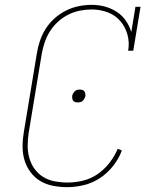

<svg xmlns="http://www.w3.org/2000/svg" viewBox="-20 -763 640 791"><path d="M256 8Q227 8 198.5 2.5Q170 -3 146.5 -17Q123 -31 106 -53.5Q89 -76 81 -103Q73 -130 73 -159Q73 -188 78 -218L132 -544Q136 -570 145 -596Q154 -622 169 -645.5Q184 -669 205.5 -688Q227 -707 252 -719.5Q277 -732 304 -737.5Q331 -743 357 -743Q386 -743 412 -736Q438 -729 460.5 -714.5Q483 -700 498 -678.5Q513 -657 521 -631L538 -735H559L529 -554H508Q514 -588 505 -620.5Q496 -653 475 -677Q454 -701 423 -712.5Q392 -724 357 -724Q333 -724 308.5 -719Q284 -714 261 -702.5Q238 -691 218.5 -673Q199 -655 185.5 -633.5Q172 -612 164 -588Q156 -564 152 -541L98 -215Q94 -188 94 -162Q94 -136 101 -111.5Q108 -87 122.5 -67Q137 -47 158 -34Q179 -21 205 -16Q231 -11 257 -11Q289 -11 321 -18.5Q353 -26 381 -45Q409 -64 430.5 -91.5Q452 -119 465 -150L482 -143Q470 -110 446.5 -80Q423 -50 392 -29.5Q361 -9 326 -0.5Q291 8 256 8ZM300 -341Q295 -341 290 -342.5Q285 -344 282 -347.5Q279 -351 278 -356.5Q277 -362 277 -367Q278 -372 281 -377.5Q284 -383 288 -387Q292 -391 297.5 -392.5Q303 -394 309 -394Q314 -394 319 -392.5Q324 -391 327 -387.5Q330 -384 331 -378.5Q332 -373 332 -368Q331 -363 328 -357.5Q325 -352 321 -348Q317 -344 311.5 -342.5Q306 -341 300 -341Z"/></svg>

Font: Iosevka Etoile Thin
Style: Italic
Weight: 100
Italic angle: -9°
Designer: Belleve Invis
Foundry: Belleve Invis
Version: Version 22.1.2; ttfautohint (v1.8.4)